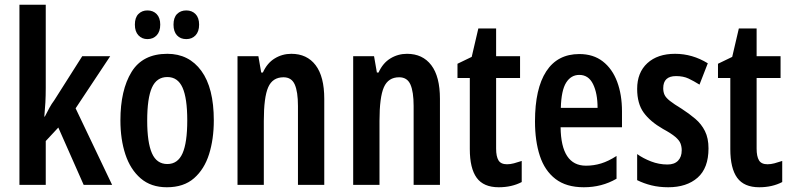

<svg xmlns="http://www.w3.org/2000/svg" viewBox="-20 -831 3338 810"><path d="M173 -461Q173 -427 171.5 -399Q170 -371 167 -339H169Q181 -362 189 -377Q197 -392 209 -408L327 -594H445L299 -374L453 -51H333L226 -293L173 -236V-51H62V-811H173Z M882 -323Q882 -244 862 -180.5Q842 -117 798.5 -79Q755 -41 684 -41Q617 -41 573.5 -78.5Q530 -116 509 -179.5Q488 -243 488 -323Q488 -451 535 -527.5Q582 -604 686 -604Q777 -604 829.5 -532Q882 -460 882 -323ZM601 -322Q601 -230 621 -184.5Q641 -139 686 -139Q730 -139 750 -184Q770 -229 770 -323Q770 -417 750 -461.5Q730 -506 686 -506Q641 -506 621 -461.5Q601 -417 601 -322ZM549 -727Q549 -757 564 -772Q579 -787 602 -787Q626 -787 641 -771.5Q656 -756 656 -727Q656 -698 641 -682Q626 -666 602 -666Q579 -666 564 -682Q549 -698 549 -727ZM712 -727Q712 -757 727 -772Q742 -787 766 -787Q790 -787 805 -771.5Q820 -756 820 -727Q820 -698 805 -682Q790 -666 766 -666Q741 -666 726.5 -682Q712 -698 712 -727Z M1209 -604Q1275 -604 1311.5 -556Q1348 -508 1348 -414V-51H1237V-384Q1237 -444 1223.5 -474.5Q1210 -505 1176 -505Q1130 -505 1111.5 -463Q1093 -421 1093 -321V-51H982V-594H1070L1082 -525H1089Q1107 -565 1139 -584.5Q1171 -604 1209 -604Z M1697 -604Q1763 -604 1799.5 -556Q1836 -508 1836 -414V-51H1725V-384Q1725 -444 1711.5 -474.5Q1698 -505 1664 -505Q1618 -505 1599.5 -463Q1581 -421 1581 -321V-51H1470V-594H1558L1570 -525H1577Q1595 -565 1627 -584.5Q1659 -604 1697 -604Z M2119 -138Q2133 -138 2148 -142Q2163 -146 2181 -152V-63Q2139 -41 2084 -41Q2020 -41 1991 -81Q1962 -121 1962 -202V-502H1910V-562L1970 -591L1998 -711H2073V-594H2174V-502H2073V-204Q2073 -171 2083 -154.5Q2093 -138 2119 -138Z M2424 -603Q2483 -603 2523 -572Q2563 -541 2583.5 -486.5Q2604 -432 2604 -361V-294H2345Q2347 -132 2452 -132Q2485 -132 2516 -141.5Q2547 -151 2581 -173V-77Q2550 -59 2515.5 -50Q2481 -41 2443 -41Q2369 -41 2323.5 -76Q2278 -111 2257.5 -173.5Q2237 -236 2237 -319Q2237 -457 2284.5 -530Q2332 -603 2424 -603ZM2424 -515Q2389 -515 2368.5 -482.5Q2348 -450 2346 -376H2501Q2501 -437 2482 -476Q2463 -515 2424 -515Z M2969 -205Q2969 -122 2923 -81.5Q2877 -41 2799 -41Q2761 -41 2728.5 -49Q2696 -57 2668 -71V-181Q2693 -163 2726.5 -150Q2760 -137 2796 -137Q2825 -137 2840.5 -153Q2856 -169 2856 -197Q2856 -212 2851 -225.5Q2846 -239 2829 -253.5Q2812 -268 2777 -287Q2723 -318 2695.5 -356Q2668 -394 2668 -456Q2668 -525 2711 -564.5Q2754 -604 2828 -604Q2901 -604 2966 -564L2931 -474Q2907 -489 2885 -499.5Q2863 -510 2832 -510Q2778 -510 2778 -459Q2778 -443 2783.5 -431Q2789 -419 2806 -405.5Q2823 -392 2856 -372Q2887 -352 2913 -330Q2939 -308 2954 -278Q2969 -248 2969 -205Z M3218 -138Q3232 -138 3247 -142Q3262 -146 3280 -152V-63Q3238 -41 3183 -41Q3119 -41 3090 -81Q3061 -121 3061 -202V-502H3009V-562L3069 -591L3097 -711H3172V-594H3273V-502H3172V-204Q3172 -171 3182 -154.5Q3192 -138 3218 -138Z"/></svg>

Font: Noto Sans Tamil UI ExtraCondensed SemiBold
Style: Regular
Weight: 600
Width: 2
Designer: Jelle Bosma - Monotype Design Team
Foundry: Monotype Imaging Inc.
Version: Version 2.004; ttfautohint (v1.8.4.7-5d5b)